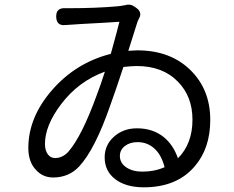

<svg xmlns="http://www.w3.org/2000/svg" viewBox="-20 -770 999 820"><path d="M594 30Q518 30 472.5 -4.5Q427 -39 427 -98Q427 -151 467 -186.5Q507 -222 565 -222Q633 -222 680 -184Q720 -151 740 -94Q802 -156 802 -259Q802 -358 740 -421Q675 -488 564 -488Q543 -488 507 -484Q479 -398 452 -323Q386 -132 318 -59Q274 -12 207 -12Q163 -12 134 -44Q101 -78 101 -138Q101 -269 202.5 -385.5Q304 -502 453 -540Q454 -543 456 -550Q482 -644 490 -677Q475 -676 427 -673Q311 -667 259 -663Q221 -659 220 -698.5Q219 -738 261 -735Q271 -735 280 -735Q388 -735 481 -743Q493 -744 515 -748Q537 -755 557 -740L565 -734Q576 -726 578.5 -714.5Q581 -703 574 -692Q566 -676 564 -667L546 -610L528 -553Q554 -555 566 -555Q708 -555 794 -470Q878 -387 878 -258Q878 -136 811 -59Q735 30 594 30ZM588 -37Q640 -37 683 -56Q669 -109 640 -135Q610 -163 567 -163Q535 -163 513.5 -146.5Q492 -130 492 -104Q492 -74 519 -55.5Q546 -37 588 -37ZM215 -95Q247 -95 272 -122Q330 -189 394 -366Q408 -402 428 -464Q315 -423 241 -325Q172 -234 172 -155Q172 -127 185 -110Q197 -95 215 -95Z"/></svg>

Font: GenSenRounded JP R
Style: Regular
Weight: 400
Version: Version 1.501;PS 1;hotconv 16.6.51;makeotf.lib2.5.65220